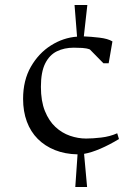

<svg xmlns="http://www.w3.org/2000/svg" viewBox="-20 -685 549 765"><path d="M280 60 289 -70Q239 -71 199 -87Q159 -103 130.5 -131.5Q102 -160 87 -200.5Q72 -241 72 -291Q72 -365 103 -419Q134 -473 183 -504Q232 -535 287 -539L277 -665H328L314 -540Q342 -539 376 -535Q410 -531 428 -520L413 -433H392L338 -488Q325 -493 308 -494Q291 -495 274 -495Q236 -495 206.5 -480.5Q177 -466 160 -432Q143 -398 143 -339Q143 -282 159 -242.5Q175 -203 201 -179Q227 -155 259 -144Q291 -133 323 -133Q349 -133 383.5 -137Q418 -141 447 -154L454 -131Q416 -108 380 -92.5Q344 -77 315 -72L327 60Z"/></svg>

Font: Ancizar Serif Light
Style: Regular
Weight: 300
Designer: Cesar Puertas, Viviana Monsalve, Julian Moncada, Julian Prieto, Jose Castro, Felipe Aragon, Mariel Hernandez, Sara Alarc
Version: Version 8.100